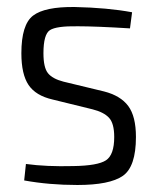

<svg xmlns="http://www.w3.org/2000/svg" viewBox="-20 -517 448 548"><path d="M193 -497Q287 -495 357 -482L351 -436Q253 -442 202 -442Q141 -443 122.5 -431Q104 -419 104 -365Q104 -324 117 -308Q130 -292 161 -284L277 -256Q324 -244 346 -214.5Q368 -185 368 -126Q368 -41 330.5 -15Q293 11 201 11Q120 11 49 -2L54 -49Q113 -41 189 -43Q259 -44 282.5 -59.5Q306 -75 306 -126Q306 -165 291 -181Q276 -197 244 -205L130 -233Q82 -244 61.5 -274.5Q41 -305 41 -365Q41 -447 74.5 -472.5Q108 -498 193 -497Z"/></svg>

Font: exo2condensed_l
Style: Regular
Weight: 300
Width: 3
Designer: Natanael Gama
Version: Version 1.001;PS 001.001;hotconv 1.0.70;makeotf.lib2.5.58329